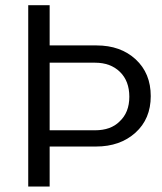

<svg xmlns="http://www.w3.org/2000/svg" viewBox="-20 -714 615 727"><path d="M168 -476.6V-220.7H339.8Q399.4 -220.7 432.6 -253.9Q469.7 -288.1 469.7 -347.7Q469.7 -407.2 434.1 -441.9Q398.4 -476.6 339.8 -476.6ZM86.9 -694.3H168V-542H345.7Q436.5 -542 493.7 -489.3Q550.8 -436.5 550.8 -350.1Q550.8 -263.7 492.7 -211.4Q434.6 -159.2 343.8 -159.2H168V-7.8H86.9Z"/></svg>

Font: BF_TEXT
Style: Regular
Weight: 400
Foundry: EA DICE
Version: Version 1.404